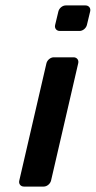

<svg xmlns="http://www.w3.org/2000/svg" viewBox="-20 -687 353 707"><path d="M68 0H141C153 0 165 -10 168 -22L268 -454C271 -466 263 -476 251 -476H178C166 -476 154 -466 151 -454L51 -22C48 -10 56 0 68 0ZM200 -573H273C285 -573 297 -583 300 -595L312 -645C315 -657 307 -667 295 -667H222C210 -667 198 -657 195 -645L183 -595C180 -583 188 -573 200 -573Z"/></svg>

Font: DIN Rundschrift
Style: BreitKursiv
Weight: 400
Width: 7
Version: Version 1.027